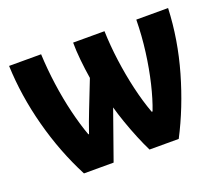

<svg xmlns="http://www.w3.org/2000/svg" viewBox="-96 -692 970 834"><g transform="rotate(-20 388.5 -275.0)"><path d="M750 -550Q744 -406 703 -263.5Q662 -121 599 0H464Q449 -30 432.5 -70Q416 -110 401.5 -151.5Q387 -193 378 -226L298 0H161Q96 -125 58 -268Q20 -411 15 -550H163Q166 -481 176 -409Q186 -337 202 -271Q218 -205 237 -153H240Q247 -174 257.5 -202.5Q268 -231 276 -251L327 -381Q320 -424 315.5 -469Q311 -514 311 -550H456Q458 -483 467.5 -412.5Q477 -342 492.5 -275Q508 -208 529 -151H533Q552 -200 567.5 -265Q583 -330 592.5 -403Q602 -476 603 -550Z"/></g></svg>

Font: Noto Sans Condensed ExtraBold
Style: Regular
Weight: 800
Width: 3
Designer: Monotype Design Team
Foundry: Monotype Imaging Inc.
Version: Version 2.013; ttfautohint (v1.8.4.7-5d5b)